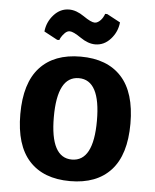

<svg xmlns="http://www.w3.org/2000/svg" viewBox="-52 -745 643 799"><g transform="rotate(5 270.0 -345.5)"><path d="M175 -571H166L110 -601Q114 -641 141 -671Q168 -701 205 -701Q235 -701 267.5 -678.5Q300 -656 315 -656Q322 -656 328.5 -660Q335 -664 340 -669.5Q345 -675 348.5 -681Q352 -687 354 -692L355 -696H364L420 -666Q416 -626 389 -596Q362 -566 325 -566Q295 -566 262.5 -588.5Q230 -611 215 -611Q204 -611 194 -600.5Q184 -590 179.5 -581.5Q175 -573 175 -571ZM99.5 -445Q159 -510 270 -510Q381 -510 440.5 -445Q500 -380 500 -250Q500 -120 440.5 -55Q381 10 270 10Q159 10 99.5 -55Q40 -120 40 -250Q40 -380 99.5 -445ZM180 -250Q180 -80 270 -80Q360 -80 360 -250Q360 -420 270 -420Q180 -420 180 -250Z"/></g></svg>

Font: Scada
Style: Bold
Weight: 700
Designer: Jovanny Lemonad
Foundry: Jovanny Lemonad
Version: Version 4.100;PS 004.100;hotconv 1.0.88;makeotf.lib2.5.64775